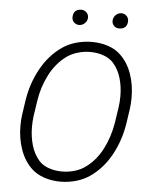

<svg xmlns="http://www.w3.org/2000/svg" viewBox="-59 -930 775 988"><g transform="rotate(5 328.5 -435.5)"><path d="M320.3 -880.9Q336.4 -880.9 347.4 -870.4Q358.4 -859.9 358.4 -843.8Q358.4 -827.1 345.9 -814.7Q333.5 -802.2 316.4 -801.8Q299.8 -801.8 288.8 -813Q277.8 -824.2 278.8 -841.3Q281.7 -880.4 320.3 -880.9ZM527.3 -880.9Q544.4 -880.9 555.4 -869.4Q566.4 -857.9 565.4 -840.8Q562.5 -802.7 523.4 -801.8Q507.3 -801.8 496.6 -811.8Q485.8 -821.8 485.8 -837.9Q485.8 -855 498 -867.7Q510.3 -880.4 527.3 -880.9ZM602.5 -317.9Q588.9 -230 548.1 -155.3Q507.3 -80.6 442.4 -35.2Q411.1 -13.2 371.3 -1.7Q331.5 9.8 290 9.8Q245.6 9.8 206.3 -3.4Q167 -16.6 140.6 -41.5Q100.6 -79.6 80.6 -136.5Q60.5 -193.4 60.5 -258.3Q60.5 -291.5 64.5 -317.4L75.7 -393.6Q89.4 -480.5 130.6 -555.4Q171.9 -630.4 236.8 -675.8Q268.1 -697.8 308.1 -709.2Q348.1 -720.7 389.6 -720.7Q434.1 -720.7 473.1 -707.8Q512.2 -694.8 538.1 -669.9Q578.1 -631.8 597.9 -575.4Q617.7 -519 617.7 -453.6Q617.7 -420.4 613.8 -393.6ZM555.2 -395Q559.6 -424.3 559.6 -455.1Q559.6 -505.4 546.6 -549.1Q533.7 -592.8 506.3 -623.5Q486.8 -645.5 454.8 -657Q422.9 -668.5 385.7 -668.5Q352.5 -668.5 320.1 -658.7Q287.6 -648.9 262.7 -630.4Q210.9 -591.8 178.7 -529.1Q146.5 -466.3 135.7 -394.5L124 -316.9Q120.1 -286.6 120.1 -259.3Q120.1 -208.5 133.1 -164.1Q146 -119.6 173.3 -87.9Q192.4 -65.9 224.4 -54.4Q256.3 -43 293.5 -43Q327.1 -43 359.4 -52.5Q391.6 -62 416 -80.6Q467.3 -118.2 499 -179.9Q530.8 -241.7 543 -314.5Z"/></g></svg>

Font: Mardoto Light
Style: Italic
Weight: 300
Italic angle: -12°
Designer: Christian Robertson, Vahan Hovhannisyan
Foundry: Google
Version: Version 1.000